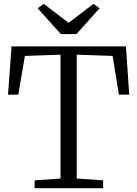

<svg xmlns="http://www.w3.org/2000/svg" viewBox="-20 -986 719 1006"><path d="M297 -50.5V-699.5L110.5 -693L76 -490H22L40.5 -743H640L657 -490H603L570 -693L382 -699.5V-50.5L520.5 -41V0H161.5V-41ZM298.5 -807.5 177.5 -942.5 209 -966 339.5 -866.5 470 -966 501.5 -942.5 380.5 -807.5Z"/></svg>

Font: Merriweather 28pt Light
Style: Regular
Weight: 300
Version: Version 2.100